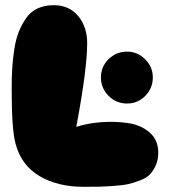

<svg xmlns="http://www.w3.org/2000/svg" viewBox="-20 -720 655 740"><path d="M303 0Q342 0 362.5 -0.5Q383 -1 419 -3.5Q455 -6 474.5 -10.5Q494 -15 519.5 -24.5Q545 -34 558 -48Q571 -62 580.5 -83Q590 -104 590 -132Q590 -181 556 -210Q522 -239 471.5 -246Q421 -253 369 -249Q317 -245 274 -231Q316 -454 316 -554Q316 -616 281.5 -658Q247 -700 187 -700Q152 -700 125 -687.5Q98 -675 81 -650.5Q64 -626 52.5 -597.5Q41 -569 35 -529.5Q29 -490 27 -454.5Q25 -419 25 -374Q25 -220 40 -166Q62 -83 132 -41.5Q202 0 303 0ZM470 -321Q511 -321 540 -350.5Q569 -380 569 -422Q569 -462 539.5 -491.5Q510 -521 470 -521Q428 -521 398.5 -492Q369 -463 369 -422Q369 -380 398.5 -350.5Q428 -321 470 -321Z"/></svg>

Font: Cherry Bomb
Style: Regular
Weight: 400
Designer: satsuyako
Foundry: satsuyako
Version: Version 4.0